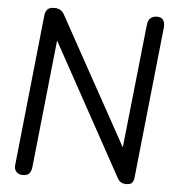

<svg xmlns="http://www.w3.org/2000/svg" viewBox="-54 -824 823 876"><g transform="rotate(5 357.5 -386.5)"><path d="M515 -25 146 -696 160 -772Q177 -772 188 -765Q199 -758 206 -745L560 -104L556 0Q541 0 531 -6.5Q521 -13 515 -25ZM82 0Q63 0 52.5 -12Q42 -24 44 -41L117 -734Q119 -752 128.5 -762Q138 -772 160 -772L195 -719L123 -39Q122 -25 113.5 -12.5Q105 0 82 0ZM630 -773Q651 -773 659 -760Q667 -747 665 -726L592 -36Q591 -20 584 -10Q577 0 556 0L517 -80L587 -734Q589 -752 599.5 -762.5Q610 -773 630 -773Z"/></g></svg>

Font: Edu NSW ACT Foundation Medium
Style: Regular
Weight: 500
Version: Version 1.003